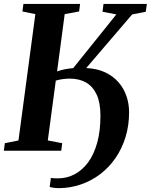

<svg xmlns="http://www.w3.org/2000/svg" viewBox="-22 -763 764 972"><path d="M276.5 189.5Q264.5 189.5 251 187.8Q237.5 186 229.5 183.5L235.5 138Q242 139 252.2 139.5Q262.5 140 273 140Q317.5 139.5 356.2 119Q395 98.5 424.2 58.8Q453.5 19 470 -40Q486.5 -99 486.5 -177.5Q486.5 -242.5 467.5 -283.8Q448.5 -325 414 -345Q379.5 -365 331 -365Q314 -365 295.8 -362.5Q277.5 -360 260.5 -355L220 -52L293 -38L288 0H-2.5L2.5 -38L71.5 -52L157 -691.5L91.5 -705L96.5 -743H383.5L378.5 -705L305.5 -691.5L267 -401.5Q284 -407.5 303.8 -411.8Q323.5 -416 348.5 -418L567 -690L497 -703.5L502 -743H721.5L716 -703.5L647 -690L414.5 -418.5Q469.5 -416 510.2 -396.8Q551 -377.5 578 -346.5Q605 -315.5 618.2 -276.5Q631.5 -237.5 631.5 -195Q631.5 -127.5 613.5 -69Q595.5 -10.5 562.8 37Q530 84.5 485.8 118.2Q441.5 152 388.2 170.5Q335 189 276.5 189.5Z"/></svg>

Font: Merriweather 60pt
Style: Bold Italic
Weight: 700
Italic angle: -7.8°
Version: Version 2.101